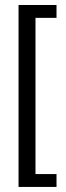

<svg xmlns="http://www.w3.org/2000/svg" viewBox="-20 -654 260 758"><path d="M53.2 84V-634.3H203.1V-583.5H120.1V33.2H203.1V84Z"/></svg>

Font: Farbod
Style: Regular
Weight: 400
Designer: Mohammad Saleh Souzanchi
Foundry: http://font-store.ir
Version: Version:3.2.5;RFB:1.2.5;Building:2016-06-12 13:21:07.028780